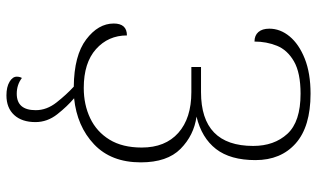

<svg xmlns="http://www.w3.org/2000/svg" viewBox="-214 -552 984 596"><g transform="rotate(90 278.0 -254.0)"><path d="M276 218Q250 218 234 208.5Q218 199 218 186Q218 177 222 170Q243 186 271 186Q322 186 322 127Q322 93 298 62.5Q274 32 249 9Q152 8 102.5 -29.5Q53 -67 53 -115Q53 -156 90 -156Q90 -98 132.5 -60Q175 -22 253 -22Q305 -22 347 -42Q389 -62 413.5 -102Q438 -142 438 -202Q438 -275 392.5 -315.5Q347 -356 266 -356H188V-386H266Q433 -386 433 -548Q433 -613 395.5 -654Q358 -695 271 -695Q206 -695 170.5 -674.5Q135 -654 122 -621.5Q109 -589 109 -552Q90 -552 79.5 -564Q69 -576 69 -598Q69 -632 93 -661Q117 -690 162 -708Q207 -726 271 -726Q373 -726 425 -680Q477 -634 477 -555Q477 -477 442.5 -432.5Q408 -388 342 -372Q400 -364 442 -322.5Q484 -281 484 -199Q484 -107 428 -54Q372 -1 285 8Q310 29 334.5 60Q359 91 359 128Q359 170 337 194Q315 218 276 218Z"/></g></svg>

Font: Noto Serif ExtraLight
Style: Regular
Weight: 200
Designer: Monotype Design Team
Foundry: Monotype Imaging Inc.
Version: Version 2.015; ttfautohint (v1.8.4.7-5d5b)